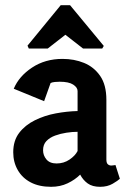

<svg xmlns="http://www.w3.org/2000/svg" viewBox="-20 -716 501 740"><path d="M177 4Q131 4 98.5 -13Q66 -30 48.5 -60.5Q31 -91 31 -129Q31 -174 54 -204Q77 -234 114.5 -252.5Q152 -271 195 -279Q238 -287 279 -288V-365Q279 -379 262 -390Q245 -401 210 -401Q201 -401 191 -400Q181 -399 175 -396L150 -326L33 -374Q53 -422 103.5 -455.5Q154 -489 221 -489Q266 -489 304 -473.5Q342 -458 366 -423.5Q390 -389 390 -331V-101Q390 -88 395.5 -83Q401 -78 409 -78Q414 -78 419 -79Q424 -80 425 -80L442 -27Q435 -20 414.5 -8Q394 4 366 4Q336 4 318 -9Q300 -22 289 -43Q269 -23 240.5 -9.5Q212 4 177 4ZM198 -86Q226 -86 248 -101Q270 -116 279 -134V-208Q259 -208 236 -204.5Q213 -201 192.5 -193.5Q172 -186 159 -172.5Q146 -159 146 -137Q146 -117 159 -101.5Q172 -86 198 -86ZM91 -529 86 -540 214 -696H250L380 -539L374 -529H300L232 -582L164 -529Z"/></svg>

Font: Kreon Light SemiBold
Style: Regular
Weight: 600
Version: Version 2.002